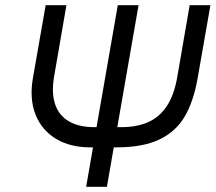

<svg xmlns="http://www.w3.org/2000/svg" viewBox="-20 -720 832 740"><path d="M188 -422 236 -700H156L107 -420Q93 -340 116.5 -279.5Q140 -219 195 -185.5Q250 -152 328 -152H354L368 -230H342Q284 -230 245.5 -252.5Q207 -275 192.5 -318Q178 -361 188 -422ZM742 -420 791 -700H711L663 -422Q651 -353 622.5 -310.5Q594 -268 550.5 -249Q507 -230 449 -230H386L382 -152H428Q531 -152 594.5 -182.5Q658 -213 692 -271Q726 -329 742 -420ZM434 -700 312 0H392L514 -700Z"/></svg>

Font: Fixel Italic Variable 20240409 Display Thin
Style: Italic
Weight: 100
Italic angle: -10°
Designer: AlfaBravo + MacPaw
Foundry: Kyrylo Tkachov, Marchela Mozhyna, Serhii Makarenko, Maria Weinstein, Zakhar Kryvoshyya
Version: Version 1.211;Glyphs 3.2 (3225)